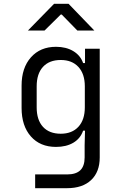

<svg xmlns="http://www.w3.org/2000/svg" viewBox="-20 -805 640 1005"><path d="M425 -550H502V19Q502 95 457 137.5Q412 180 331 180H164V108H331Q378 108 400.5 86Q423 64 423 19V-45L425 -121H415Q401 -80 364 -58Q327 -36 273 -36Q190 -36 141.5 -91Q93 -146 93 -240V-357Q93 -450 142 -505Q191 -560 273 -560Q326 -560 363.5 -537.5Q401 -515 415 -475H425ZM424 -353Q424 -418 390.5 -454.5Q357 -491 298 -491Q238 -491 205 -455Q172 -419 172 -353V-243Q172 -177 205 -141Q238 -105 298 -105Q357 -105 390.5 -141.5Q424 -178 424 -243ZM213 -645H126L263 -785H339L474 -645H385L303 -729H298Z"/></svg>

Font: JetBrains Mono Semi Light
Style: Regular
Weight: 350
Monospace: yes
Designer: Philipp Nurullin, Konstantin Bulenkov
Foundry: JetBrains
Version: 2.002